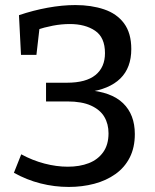

<svg xmlns="http://www.w3.org/2000/svg" viewBox="-20 -730 612 759"><path d="M252 9Q195 9 140 -5Q85 -19 35 -47L64 -120Q108 -96 155.5 -83.5Q203 -71 248 -71Q295 -71 331 -85Q367 -99 388 -128.5Q409 -158 409 -203Q409 -240 392.5 -268Q376 -296 340 -312.5Q304 -329 246 -329H162V-403H245Q320 -403 357.5 -433.5Q395 -464 395 -520Q395 -582 356 -608.5Q317 -635 256 -635Q223 -635 189 -628.5Q155 -622 122 -611L137 -626L124 -513H63L55 -670Q111 -689 168.5 -699.5Q226 -710 278 -710Q341 -710 391.5 -693Q442 -676 470.5 -637.5Q499 -599 499 -536Q499 -462 455.5 -419.5Q412 -377 328 -366L324 -374Q420 -367 466.5 -322Q513 -277 513 -200Q513 -147 493 -107.5Q473 -68 436.5 -42Q400 -16 352.5 -3.5Q305 9 252 9Z"/></svg>

Font: Bitter Thin Medium
Style: Regular
Weight: 500
Version: Version 3.021